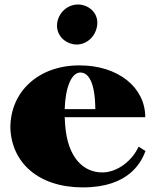

<svg xmlns="http://www.w3.org/2000/svg" viewBox="-20 -799 677 834"><path d="M340 15C541 15 594 -95 612 -143L582 -162C555 -102 491 -50 424 -50C342 -50 273 -115 263 -257L261 -290H611C611 -419 494 -515 325 -515C147 -515 25 -401 25 -244C30 -93 146 15 340 15ZM398 -671C415 -723 385 -764 343 -776C299 -789 249 -765 232 -715C216 -664 246 -621 290 -609C331 -596 382 -620 398 -671ZM261 -325C264 -421 291 -484 329 -484C363 -484 393 -445 394 -325Z"/></svg>

Font: Sprat Black
Style: Regular
Weight: 900
Designer: Ethan Nakache
Foundry: Collletttivo
Version: Version 2.000;Glyphs 3.2 (3217)